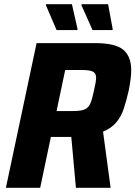

<svg xmlns="http://www.w3.org/2000/svg" viewBox="-20 -893 644 913"><path d="M154 -688H432Q528 -688 566 -656.5Q604 -625 604 -558Q604 -522 592 -462Q579 -406 567 -371.5Q555 -337 532 -310Q509 -283 470 -267L506 0H341L319 -242H295H222L171 0H8ZM427 -463Q437 -506 437 -523Q437 -544 422.5 -552Q408 -560 371 -560H290L249 -365H328Q364 -365 382 -372.5Q400 -380 409 -399.5Q418 -419 427 -463ZM347 -750H249L198 -869L199 -873H322L349 -754ZM515 -750H420L367 -869L368 -873H494L516 -754Z"/></svg>

Font: Saira Semi Condensed
Style: Bold Italic
Weight: 700
Width: 4
Italic angle: -12°
Designer: Hector Gatti with collaboration of the Omnibus-Type team
Foundry: Omnibus-Type
Version: Version 1.001; ttfautohint (v1.8)